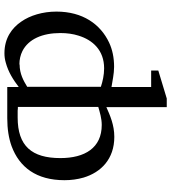

<svg xmlns="http://www.w3.org/2000/svg" viewBox="28 -806 789 886"><g transform="rotate(90 423.0 -362.5)"><path d="M474 -457V-737H434L305 -698V-665H381V-482C354 -486 321 -494 288 -494C245 -494 208 -486 176 -471C91 -431 33 -349 33 -228C33 -164 51 -106 79 -66C108 -23 155 12 225 12C240 12 254 10 268 6C313 -6 348 -29 381 -54V-1H525C575 -1 618 -8 654 -21C751 -57 811 -135 811 -265C811 -296 807 -325 799 -353C775 -433 714 -495 611 -495C556 -495 511 -475 473 -458ZM277 -57C254 -57 233 -62 215 -71C160 -99 132 -163 132 -246C132 -277 136 -305 144 -330C164 -395 211 -448 295 -448C326 -448 356 -441 380 -433V-93C352 -76 320 -58 277 -58ZM522 -49H490C484 -50 478 -50 473 -50V-421C497 -428 526 -437 556 -437C662 -437 709 -359 709 -246C709 -114 653 -49 522 -49Z"/></g></svg>

Font: Veleka
Style: Regular
Weight: 400
Designer: Stefan Peev, Context Ltd, 2016; SIL International, 1997-2014.
Foundry: Stefan Peev, Context Ltd, 2016
Version: Version 1.000